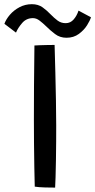

<svg xmlns="http://www.w3.org/2000/svg" viewBox="-70 -870 444 895"><path d="M187 4.5Q169.5 4.5 140 3.8Q110.5 3 92 0Q91 -36 90 -90.2Q89 -144.5 88.5 -203.2Q88 -262 88 -311.5Q88 -382.5 88.5 -470.8Q89 -559 90.5 -658Q97.5 -658.5 115 -659.2Q132.5 -660 152 -660.2Q171.5 -660.5 184.5 -660.5Q186.5 -599 188 -532.2Q189.5 -465.5 190.8 -401.5Q192 -337.5 192 -285Q192 -255.5 191.8 -212.2Q191.5 -169 190.8 -124.2Q190 -79.5 189 -44.2Q188 -9 187 4.5ZM-49.5 -759Q-42 -780 -23.8 -801.2Q-5.5 -822.5 21 -836.5Q47.5 -850.5 78.5 -850.5Q108 -850.5 128.5 -835.8Q149 -821 166 -803Q181.5 -787 198 -774.5Q214.5 -762 236 -762Q258.5 -762 273.5 -779.5Q288.5 -797 296 -820.5L354 -789.5Q350 -775 336 -752.5Q322 -730 297.8 -712Q273.5 -694 240 -694Q209.5 -694 186.8 -711.2Q164 -728.5 145 -747.5Q129.5 -762.5 114.5 -774Q99.5 -785.5 83.5 -785.5Q53 -785.5 33.5 -763Q14 -740.5 4.5 -718Z"/></svg>

Font: Grandstander
Style: Regular
Weight: 400
Designer: Tyler Finck
Foundry: Etcetera Type Co
Version: Version 1.200; ttfautohint (v1.8.3)